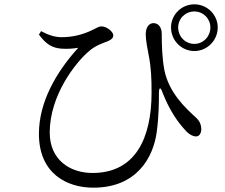

<svg xmlns="http://www.w3.org/2000/svg" viewBox="-20 -826 1040 888"><path d="M771 -699C771 -639 819 -590 879 -590C938 -590 987 -639 987 -699C987 -758 938 -806 879 -806C819 -806 771 -758 771 -699ZM804 -699C804 -740 837 -773 879 -773C920 -773 953 -740 953 -699C953 -657 920 -623 879 -623C837 -623 804 -657 804 -699ZM160 -666C195 -619 222 -605 263 -601C292 -599 319 -601 342 -605C241 -494 160 -355 160 -207C160 -24 288 42 412 42C613 42 690 -99 705 -217C715 -291 715 -356 715 -394C715 -424 723 -425 732 -397C764 -316 801 -263 835 -226C852 -206 871 -195 887 -195C903 -195 911 -212 911 -229C910 -259 896 -274 881 -287C838 -327 761 -397 740 -503C730 -556 728 -619 728 -670C728 -698 714 -719 690 -719C670 -719 654 -701 654 -667C654 -640 663 -595 668 -569C679 -513 681 -464 681 -398C681 -188 607 -26 408 -26C303 -26 210 -87 210 -213C210 -385 329 -536 390 -588C421 -616 455 -626 480 -636C498 -644 504 -652 504 -663C504 -678 475 -704 449 -704C436 -704 429 -697 398 -683C361 -666 316 -654 265 -654C232 -654 202 -665 170 -682Z"/></svg>

Font: Harano Aji Mincho KR
Style: Regular
Weight: 400
Foundry: Masamichi Hosoda
Version: HaranoAjiMinchoKR-Regular version 20230610;ttx 4.39.4